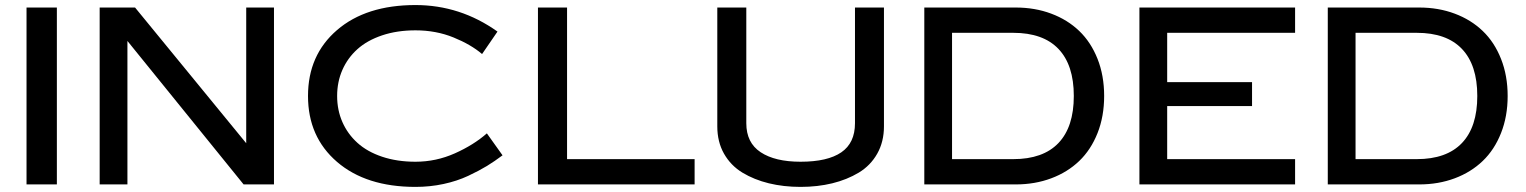

<svg xmlns="http://www.w3.org/2000/svg" viewBox="-20 -730 6042 760"><path d="M85 -700.2H205.1V0H85Z M374.5 -700.2H514.6L954.6 -163.1V-700.2H1064.5V0H944.3L484.4 -567.9V0H374.5Z M1624.5 -89.8Q1706.1 -89.8 1780.5 -123Q1855 -156.2 1907.2 -202.1L1969.2 -115.2Q1938 -91.8 1907.7 -73.2Q1877.4 -54.7 1833.3 -33.9Q1789.1 -13.2 1735.6 -1.7Q1682.1 9.8 1624.5 9.8Q1429.2 9.8 1314.2 -89.1Q1199.2 -188 1199.2 -350.1Q1199.2 -512.2 1314.2 -611.1Q1429.2 -710 1624.5 -710Q1801.8 -710 1949.2 -605L1888.2 -516.1Q1844.2 -553.7 1775.1 -581.8Q1706.1 -609.9 1624.5 -609.9Q1551.8 -609.9 1492.7 -590.1Q1433.6 -570.3 1394.8 -535.4Q1356 -500.5 1335.2 -453.1Q1314.5 -405.8 1314.5 -350.1Q1314.5 -294.4 1335.2 -247.1Q1356 -199.7 1394.8 -164.6Q1433.6 -129.4 1492.7 -109.6Q1551.8 -89.8 1624.5 -89.8Z M2109.4 -700.2H2224.6V-100.1H2729.5V0H2109.4Z M2819.3 -700.2H2934.1V-242.2Q2934.1 -165 2991 -127.4Q3047.9 -89.8 3148.9 -89.8Q3255.9 -89.8 3310.1 -127Q3364.3 -164.1 3364.3 -242.2V-700.2H3479V-230Q3479 -168.9 3452.4 -121.8Q3425.8 -74.7 3379.2 -46.6Q3332.5 -18.6 3274.4 -4.4Q3216.3 9.8 3148.9 9.8Q3081.5 9.8 3023.4 -4.4Q2965.3 -18.6 2918.9 -46.6Q2872.6 -74.7 2845.9 -121.6Q2819.3 -168.5 2819.3 -230Z M4000.5 0H3638.7V-700.2H4000.5Q4076.7 -700.2 4141.1 -676Q4205.6 -651.9 4252 -607.4Q4298.3 -563 4324.5 -496.8Q4350.6 -430.7 4350.6 -350.1Q4350.6 -269.5 4324.5 -203.4Q4298.3 -137.2 4252 -92.8Q4205.6 -48.3 4141.1 -24.2Q4076.7 0 4000.5 0ZM3990.7 -600.1H3748.5V-100.1H3990.7Q4108.9 -100.1 4169.7 -163.8Q4230.5 -227.5 4230.5 -350.1Q4230.5 -472.7 4169.7 -536.4Q4108.9 -600.1 3990.7 -600.1Z M4490.2 -700.2H5106.4V-600.1H4600.1V-404.8H4936V-310.1H4600.1V-100.1H5106.4V0H4490.2Z M5597.7 0H5235.8V-700.2H5597.7Q5673.8 -700.2 5738.3 -676Q5802.7 -651.9 5849.1 -607.4Q5895.5 -563 5921.6 -496.8Q5947.8 -430.7 5947.8 -350.1Q5947.8 -269.5 5921.6 -203.4Q5895.5 -137.2 5849.1 -92.8Q5802.7 -48.3 5738.3 -24.2Q5673.8 0 5597.7 0ZM5587.9 -600.1H5345.7V-100.1H5587.9Q5706.1 -100.1 5766.8 -163.8Q5827.6 -227.5 5827.6 -350.1Q5827.6 -472.7 5766.8 -536.4Q5706.1 -600.1 5587.9 -600.1Z"/></svg>

Font: Copperplate Sans CC Heavy
Style: Regular
Weight: 400
Designer: indestructible type*
Foundry: Cowboy Collective
Version: Version 1.000